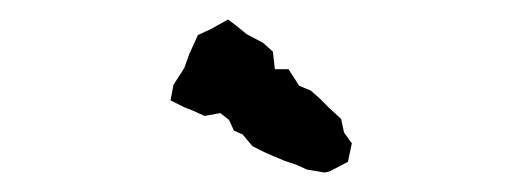

<svg xmlns="http://www.w3.org/2000/svg" viewBox="-20 -758 540 197"><path d="M313 -581 295 -584 284 -589 272 -593 260 -598 251 -602 239 -608 229 -620 220 -624 215 -635 206 -642 190 -639 179 -644 169 -648 155 -655 158 -671 169 -688 174 -702 183 -722 196 -728 214 -738 222 -732 233 -723 250 -714 260 -705 262 -687H276L287 -670L299 -665L308 -657L318 -647L330 -636L333 -622L341 -611L337 -592L318 -582Z"/></svg>

Font: Winky Rough
Style: Italic
Weight: 400
Italic angle: -8.97852°
Designer: Simon Atzbach
Foundry: typofactur
Version: Version 1.206